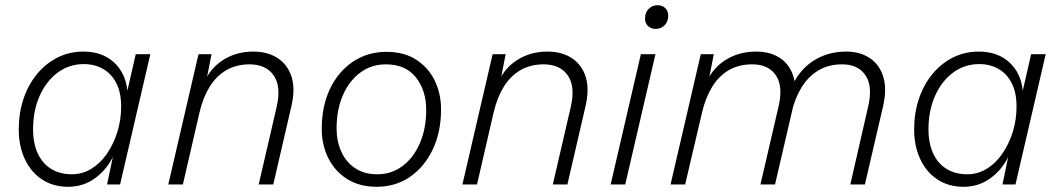

<svg xmlns="http://www.w3.org/2000/svg" viewBox="-20 -708 4074 737"><path d="M242 9Q184 9 141.5 -19Q99 -47 75.5 -97Q52 -147 52 -211Q52 -274 70 -328Q88 -382 121.5 -423Q155 -464 200.5 -487Q246 -510 300 -510Q372 -510 417 -469Q462 -428 469 -360L501 -500H557L441 0H391L413 -105Q388 -55 343.5 -23Q299 9 242 9ZM256 -39Q296 -39 330.5 -60Q365 -81 390.5 -118Q416 -155 430.5 -201.5Q445 -248 445 -299Q445 -353 426.5 -389Q408 -425 375.5 -443.5Q343 -462 302 -462Q245 -462 201 -429Q157 -396 132 -339.5Q107 -283 107 -211Q107 -157 125.5 -118Q144 -79 177.5 -59Q211 -39 256 -39Z M626 0 742 -500H792L768 -378L760 -381Q781 -441 833 -475.5Q885 -510 952 -510Q1008 -510 1046.5 -484.5Q1085 -459 1099.5 -412Q1114 -365 1098 -298L1029 0H973L1042 -298Q1060 -376 1030.5 -418.5Q1001 -461 938 -461Q887 -461 848.5 -438.5Q810 -416 784.5 -374.5Q759 -333 746 -277L682 0Z M1426 9Q1359 9 1311.5 -21.5Q1264 -52 1239.5 -102.5Q1215 -153 1215 -213Q1215 -300 1246.5 -366.5Q1278 -433 1334.5 -471Q1391 -509 1463 -509Q1531 -509 1577.5 -479Q1624 -449 1648.5 -399Q1673 -349 1673 -288Q1673 -201 1641 -134Q1609 -67 1553.5 -29Q1498 9 1426 9ZM1428 -39Q1483 -39 1525.5 -71Q1568 -103 1592 -159Q1616 -215 1616 -286Q1616 -361 1576.5 -411Q1537 -461 1461 -461Q1405 -461 1362.5 -429Q1320 -397 1296 -342Q1272 -287 1272 -215Q1272 -166 1290 -126Q1308 -86 1343 -62.5Q1378 -39 1428 -39Z M1755 0 1871 -500H1921L1897 -378L1889 -381Q1910 -441 1962 -475.5Q2014 -510 2081 -510Q2137 -510 2175.5 -484.5Q2214 -459 2228.5 -412Q2243 -365 2227 -298L2158 0H2102L2171 -298Q2189 -376 2159.5 -418.5Q2130 -461 2067 -461Q2016 -461 1977.5 -438.5Q1939 -416 1913.5 -374.5Q1888 -333 1875 -277L1811 0Z M2496 -500 2380 0H2324L2440 -500ZM2497 -597Q2479 -597 2467.5 -608Q2456 -619 2456 -637Q2456 -660 2470 -674Q2484 -688 2504 -688Q2522 -688 2533.5 -677Q2545 -666 2545 -648Q2545 -625 2531 -611Q2517 -597 2497 -597Z M2554 0 2670 -500H2720L2696 -378L2688 -381Q2709 -441 2761.5 -475.5Q2814 -510 2883 -510Q2937 -510 2974.5 -485Q3012 -460 3026 -413Q3040 -366 3024 -297L2955 0H2899L2968 -297Q2987 -376 2958.5 -418.5Q2930 -461 2868 -461Q2815 -461 2776.5 -438Q2738 -415 2713 -373.5Q2688 -332 2675 -277L2610 0ZM3244 0 3312 -297Q3331 -376 3302.5 -418.5Q3274 -461 3213 -461Q3160 -461 3121 -437.5Q3082 -414 3056.5 -372Q3031 -330 3018 -275L3015 -365Q3043 -435 3099 -472.5Q3155 -510 3228 -510Q3282 -510 3319.5 -484.5Q3357 -459 3371 -411.5Q3385 -364 3369 -297L3300 0Z M3679 9Q3621 9 3578.5 -19Q3536 -47 3512.5 -97Q3489 -147 3489 -211Q3489 -274 3507 -328Q3525 -382 3558.5 -423Q3592 -464 3637.5 -487Q3683 -510 3737 -510Q3809 -510 3854 -469Q3899 -428 3906 -360L3938 -500H3994L3878 0H3828L3850 -105Q3825 -55 3780.5 -23Q3736 9 3679 9ZM3693 -39Q3733 -39 3767.5 -60Q3802 -81 3827.5 -118Q3853 -155 3867.5 -201.5Q3882 -248 3882 -299Q3882 -353 3863.5 -389Q3845 -425 3812.5 -443.5Q3780 -462 3739 -462Q3682 -462 3638 -429Q3594 -396 3569 -339.5Q3544 -283 3544 -211Q3544 -157 3562.5 -118Q3581 -79 3614.5 -59Q3648 -39 3693 -39Z"/></svg>

Font: Kantumruy Pro Light
Style: Italic
Weight: 300
Italic angle: -13°
Version: Version 1.002